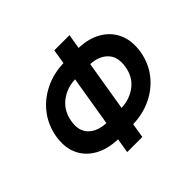

<svg xmlns="http://www.w3.org/2000/svg" viewBox="-170 -929 1131 1131"><g transform="rotate(-45 395.5 -364.0)"><path d="M538.1 -727.5 522.9 -636.2Q606 -633.8 664.8 -599.1Q723.6 -564.5 750.5 -503.7Q777.3 -442.9 764.2 -361.3Q750.5 -281.2 704.1 -221.7Q657.7 -162.1 587.6 -127.9Q517.6 -93.8 432.6 -91.3L417.5 0H291.5L306.6 -91.3Q222.2 -93.8 162.4 -127.4Q102.5 -161.1 75.2 -220.7Q47.9 -280.3 61 -360.4Q74.7 -441.9 122.3 -503.2Q169.9 -564.5 241 -599.1Q312 -633.8 396.5 -636.2L411.6 -727.5ZM325.7 -207.5 377.4 -520.5Q305.7 -517.6 252.7 -476.1Q199.7 -434.6 187.5 -360.4Q175.8 -289.1 214.8 -249.8Q253.9 -210.4 325.7 -207.5ZM503.9 -520.5 452.1 -207.5Q524.4 -210.9 575.7 -250.7Q627 -290.5 638.7 -361.3Q651.4 -436 612.8 -476.6Q574.2 -517.1 503.9 -520.5Z"/></g></svg>

Font: Inter Display Semi Bold
Style: Italic
Weight: 600
Italic angle: -9.39999°
Designer: Rasmus Andersson
Foundry: rsms
Version: Version 4.000;git-4fc901f